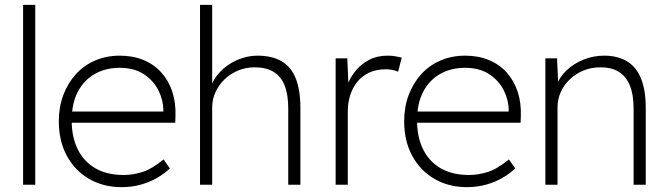

<svg xmlns="http://www.w3.org/2000/svg" viewBox="-20 -760 2749 790"><path d="M75 0V-740H125V0Z M222 -261Q222 -320 240.5 -369Q259 -418 292 -454.5Q325 -491 371.5 -511Q418 -531 473 -531Q527 -531 570.5 -513Q614 -495 644 -461.5Q674 -428 689 -382.5Q704 -337 702 -282L701 -255H259V-301H674L652 -283V-307Q652 -347 632.5 -387Q613 -427 573 -454Q533 -481 472 -481Q415 -481 370.5 -456Q326 -431 300.5 -383Q275 -335 275 -264Q275 -196 300 -145.5Q325 -95 372.5 -67.5Q420 -40 489 -40Q526 -40 565 -52Q604 -64 653 -104L679 -67Q657 -46 627 -28.5Q597 -11 560 -0.5Q523 10 480 10Q405 10 346.5 -24Q288 -58 255 -119Q222 -180 222 -261Z M803 -740H853V-400L841 -381Q852 -428 883 -461.5Q914 -495 955.5 -513Q997 -531 1039 -531Q1099 -531 1138.5 -508Q1178 -485 1197 -437Q1216 -389 1216 -315V0H1166V-313Q1166 -371 1151 -408.5Q1136 -446 1105.5 -464.5Q1075 -483 1028 -483Q991 -483 959 -469.5Q927 -456 903.5 -433Q880 -410 866.5 -380.5Q853 -351 853 -318V0H828Q827 0 821.5 0Q816 0 803 0Z M1361 0V-520H1409L1414 -404H1407Q1418 -437 1441 -466Q1464 -495 1497.5 -513Q1531 -531 1575 -531Q1592 -531 1606.5 -528.5Q1621 -526 1633 -523L1618 -465Q1604 -471 1591 -473Q1578 -475 1568 -475Q1528 -475 1498.5 -461Q1469 -447 1449.5 -422.5Q1430 -398 1420.5 -367Q1411 -336 1411 -302V0Z M1643 -261Q1643 -320 1661.5 -369Q1680 -418 1713 -454.5Q1746 -491 1792.5 -511Q1839 -531 1894 -531Q1948 -531 1991.5 -513Q2035 -495 2065 -461.5Q2095 -428 2110 -382.5Q2125 -337 2123 -282L2122 -255H1680V-301H2095L2073 -283V-307Q2073 -347 2053.5 -387Q2034 -427 1994 -454Q1954 -481 1893 -481Q1836 -481 1791.5 -456Q1747 -431 1721.5 -383Q1696 -335 1696 -264Q1696 -196 1721 -145.5Q1746 -95 1793.5 -67.5Q1841 -40 1910 -40Q1947 -40 1986 -52Q2025 -64 2074 -104L2100 -67Q2078 -46 2048 -28.5Q2018 -11 1981 -0.5Q1944 10 1901 10Q1826 10 1767.5 -24Q1709 -58 1676 -119Q1643 -180 1643 -261Z M2224 -520H2272L2277 -410H2271Q2282 -443 2311 -470.5Q2340 -498 2380.5 -514.5Q2421 -531 2466 -531Q2521 -531 2559.5 -508Q2598 -485 2617.5 -437Q2637 -389 2637 -315V0H2587V-313Q2587 -371 2571.5 -408.5Q2556 -446 2526 -464.5Q2496 -483 2451 -483Q2412 -483 2380 -469.5Q2348 -456 2324 -433Q2300 -410 2287 -380.5Q2274 -351 2274 -318V0H2249Q2248 0 2242.5 0Q2237 0 2224 0Z"/></svg>

Font: Mach ExtraLight
Style: Regular
Weight: 250
Version: Version 1.002